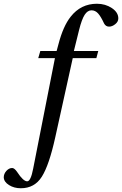

<svg xmlns="http://www.w3.org/2000/svg" viewBox="-92 -762 651 1024"><path d="M-72 184Q-72 165 -58 149.5Q-44 134 -27 134Q-15 134 0 156Q32 205 53 205Q72 205 85 137L201 -452H112L123 -490H210L220 -527Q245 -623 285 -673Q339 -742 425 -742Q470 -742 504.5 -719Q539 -696 539 -664Q539 -646 522.5 -633Q506 -620 490 -620Q472 -620 463 -637Q446 -674 431 -690.5Q416 -707 396 -707Q375 -707 359.5 -683Q344 -659 330 -603L302 -490H432L422 -452H296L203 -31Q170 119 131 180.5Q92 242 19 242Q-17 242 -44 225Q-71 208 -72 184Z"/></svg>

Font: Lingua Franca
Style: Italic
Weight: 400
Italic angle: -13°
Version: Version 1.19